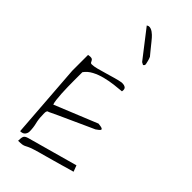

<svg xmlns="http://www.w3.org/2000/svg" viewBox="-297 -1008 1052 1052"><g transform="rotate(45 229.0 -482.0)"><path d="M39.1 -487.3V-610.4Q41 -611.3 47.9 -611.8Q54.7 -612.3 56.6 -612.3Q66.4 -612.3 70.3 -608.4Q74.2 -604.5 76.2 -600.1Q78.1 -595.7 80.6 -591.8Q83 -587.9 89.8 -587.9Q105.5 -587.9 129.4 -594.2Q153.3 -600.6 179.7 -608.4Q206.1 -616.2 231.9 -623.5Q257.8 -630.9 276.4 -633.8H284.2Q295.9 -633.8 304.2 -628.4Q312.5 -623 312.5 -610.4Q312.5 -609.4 312 -605.5Q311.5 -601.6 311.5 -600.6Q286.1 -598.6 253.9 -594.7Q221.7 -590.8 189 -582.5Q156.2 -574.2 128.4 -559.6Q100.6 -544.9 84 -521.5V-457Q84 -434.6 84.5 -408.2Q85 -381.8 86.4 -357.4Q87.9 -333 90.3 -313Q92.8 -293 96.7 -283.2L345.7 -384.8Q366.2 -382.8 373.5 -379.9Q380.9 -377 379.9 -372.1Q378.9 -367.2 371.6 -361.8Q364.3 -356.4 356.4 -350.6Q342.8 -344.7 307.6 -328.6Q272.5 -312.5 232.4 -294.4Q192.4 -276.4 157.2 -260.3Q122.1 -244.1 108.4 -237.3Q100.6 -236.3 98.1 -231.4Q95.7 -226.6 95.2 -220.7Q94.7 -214.8 95.2 -208.5Q95.7 -202.1 95.7 -199.2Q95.7 -170.9 102.5 -143.6Q109.4 -116.2 109.4 -86.9Q109.4 -74.2 100.6 -63Q91.8 -51.8 71.3 -51.8ZM435.5 -101.6Q426.8 -99.6 408.7 -94.2Q390.6 -88.9 366.7 -82Q342.8 -75.2 316.9 -67.9Q291 -60.5 267.6 -54.2Q244.1 -47.9 225.1 -42.5Q206.1 -37.1 197.3 -34.2Q174.8 -27.3 164.6 -22Q154.3 -16.6 147 -13.2Q139.6 -9.8 130.4 -8.3Q121.1 -6.8 100.6 -6.8Q100.6 -30.3 105 -40.5Q109.4 -50.8 129.9 -56.6L421.9 -137.7ZM152.3 -952.1Q153.3 -953.1 157.7 -954.6Q162.1 -956.1 163.1 -957Q170.9 -958 179.2 -955.1Q187.5 -952.1 194.8 -946.8Q202.1 -941.4 208.5 -935.5Q214.8 -929.7 219.7 -923.8Q225.6 -917 234.4 -906.2Q243.2 -895.5 252.9 -883.3Q262.7 -871.1 271.5 -860.4Q280.3 -849.6 286.1 -842.8Q288.1 -839.8 290.5 -831.5Q293 -823.2 293.9 -820.3Q294.9 -813.5 298.3 -801.8Q301.8 -790 291 -784.2L276.4 -792Z"/></g></svg>

Font: Waiting for the Sunrise
Style: Regular
Weight: 300
Version: Version 1.001 2001